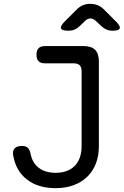

<svg xmlns="http://www.w3.org/2000/svg" viewBox="-20 -970 644 1000"><path d="M49 -159Q44 -184 56 -197Q68 -210 94 -210Q114 -210 124.5 -200.5Q135 -191 140 -166Q149 -121 182.5 -95.5Q216 -70 270 -70Q334 -70 369.5 -106.5Q405 -143 405 -210V-600Q405 -620 395 -630Q385 -640 365 -640H215Q192 -640 181 -651Q170 -662 170 -685Q170 -708 181 -719Q192 -730 215 -730H415Q456 -730 475.5 -710.5Q495 -691 495 -650V-210Q495 -159 479.5 -118.5Q464 -78 434.5 -49.5Q405 -21 363.5 -5.5Q322 10 270 10Q179 10 121 -34.5Q63 -79 49 -159ZM337 -810Q303 -810 298 -822Q293 -834 317 -858L380 -921Q395 -936 412 -943Q429 -950 450 -950Q471 -950 488.5 -943Q506 -936 521 -921L585 -857Q608 -834 603.5 -822Q599 -810 566 -810Q549 -810 535 -816Q521 -822 509 -833L480 -860Q466 -874 451 -874Q436 -874 422 -860L395 -834Q383 -822 368.5 -816Q354 -810 337 -810Z"/></svg>

Font: Maple Mono NF
Style: Regular
Weight: 400
Monospace: yes
Designer: subframe7536
Version: Version 7.000